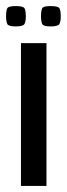

<svg xmlns="http://www.w3.org/2000/svg" viewBox="-21 -612 221 632"><path d="M48 -470H132V0H48ZM145 -525Q122 -525 118 -533Q114 -541 114 -558Q114 -578 118 -585Q122 -592 145 -592Q170 -592 174.5 -585Q179 -578 179 -558Q179 -541 174.5 -533Q170 -525 145 -525ZM31 -525Q7 -525 3 -533Q-1 -541 -1 -558Q-1 -578 3 -585Q7 -592 31 -592Q55 -592 59.5 -585Q64 -578 64 -558Q64 -541 59.5 -533Q55 -525 31 -525Z"/></svg>

Font: Smooch Sans SemiBold
Style: Bold
Weight: 600
Designer: Robert E. Leuschke
Foundry: Robert E. Leuschke
Version: Version 1.010; ttfautohint (v1.8.3)